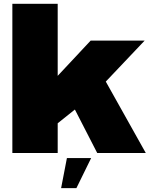

<svg xmlns="http://www.w3.org/2000/svg" viewBox="-20 -805 813 1010"><path d="M371.5 -233.5 491.5 0H747L532.5 -383ZM45 0H283.5V-156.5L380.5 -234L531 -370L741 -591.5H457L283.5 -406V-785H45ZM301.5 184.5H382L459.5 26.5H332Z"/></svg>

Font: Anybody SemiExpanded Black
Style: Regular
Weight: 900
Width: 6
Version: Version 1.113;gftools[0.9.25]